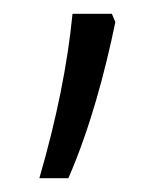

<svg xmlns="http://www.w3.org/2000/svg" viewBox="-20 -128 241 278"><path d="M147 -96 142 -108H85C78 -36 62 44 37 130H79C110 59 132 -23 147 -96Z"/></svg>

Font: Noto Sans Georgian ExtraCondensed Light
Style: Regular
Weight: 300
Width: 2
Designer: Monotype Design Team, Akaki Razmadze
Foundry: Google LLC
Version: Version 2.005